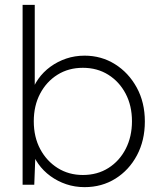

<svg xmlns="http://www.w3.org/2000/svg" viewBox="-20 -760 648 790"><path d="M108 -148 126 -132 121 0H73V-740H123V-390L108 -373Q117 -406 137.5 -435Q158 -464 187.5 -485.5Q217 -507 252.5 -519Q288 -531 328 -531Q397 -531 453 -496Q509 -461 542.5 -400Q576 -339 576 -260Q576 -182 543.5 -121Q511 -60 455 -25Q399 10 328 10Q288 10 252.5 -2Q217 -14 187.5 -35.5Q158 -57 137.5 -86Q117 -115 108 -148ZM523 -261Q523 -325 497 -374.5Q471 -424 425.5 -452.5Q380 -481 321 -481Q262 -481 216.5 -452.5Q171 -424 145 -374.5Q119 -325 119 -261Q119 -196 145.5 -146.5Q172 -97 217.5 -68.5Q263 -40 321 -40Q381 -40 426.5 -69Q472 -98 497.5 -148Q523 -198 523 -261Z"/></svg>

Font: Mach ExtraLight
Style: Regular
Weight: 250
Version: Version 1.002